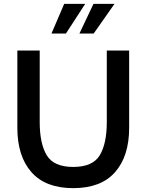

<svg xmlns="http://www.w3.org/2000/svg" viewBox="-20 -962 760 996"><path d="M70 -299V-700H186V-329Q186 -217 222.5 -156.5Q259 -96 360 -96Q461 -96 497.5 -156.5Q534 -217 534 -329V-700H650V-299Q650 -152 577 -69Q504 14 360 14Q216 14 143 -69Q70 -152 70 -299ZM313 -942H422L322 -788H247ZM465 -942H574L466 -788H392Z"/></svg>

Font: Cabin SemiBold
Style: Regular
Weight: 600
Designer: Pablo Impallari
Foundry: Pablo Impallari. http://www.impallari.com Igino Marini. http://www.ikern.com
Version: Version 2.200